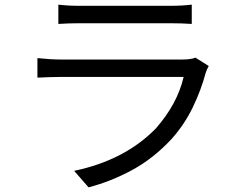

<svg xmlns="http://www.w3.org/2000/svg" viewBox="-20 -765 1040 826"><path d="M231 -745Q273 -740 321 -740Q402 -740 714 -740Q762 -740 805 -745V-662Q764 -665 713 -665Q629 -665 321 -665Q275 -665 231 -662ZM878 -481Q869 -465 865 -452Q845 -377 809.5 -303.5Q774 -230 719 -168Q640 -83 548.5 -33.5Q457 16 361 41L299 -30Q518 -76 651 -213Q743 -318 770 -434Q697 -434 239 -434Q203 -434 141 -431V-515Q199 -509 239 -509Q314 -509 766 -509Q801 -509 821 -517Z"/></svg>

Font: Gothic Nguyen
Style: Regular
Weight: 400
Designer: MORI Takayuki
Version: Version 1.220;July 21, 2023;FontCreator 14.0.0.2814 64-bit